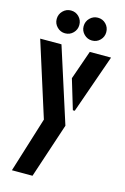

<svg xmlns="http://www.w3.org/2000/svg" viewBox="-141 -821 704 1081"><g transform="rotate(15 211.0 -280.5)"><path d="M290 -625Q263 -625 243.5 -644.5Q224 -664 224 -691Q224 -719 243.5 -738.5Q263 -758 290 -758Q318 -758 337 -738.5Q356 -719 356 -691Q356 -664 337 -644.5Q318 -625 290 -625ZM133 -625Q106 -625 86.5 -644.5Q67 -664 67 -691Q67 -719 86.5 -738.5Q106 -758 133 -758Q161 -758 180 -738.5Q199 -719 199 -691Q199 -664 180 -644.5Q161 -625 133 -625ZM44 197 144 -125 6 -560H130L270 -123L164 197ZM288 -218 236 -391 295 -560H419L299 -218Z"/></g></svg>

Font: Stick No Bills ExtraLight
Style: Bold
Weight: 700
Version: Version 2.000